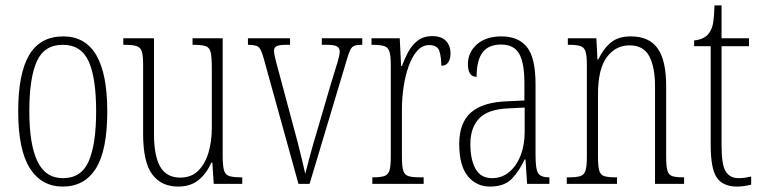

<svg xmlns="http://www.w3.org/2000/svg" viewBox="-20 -677 2805 707"><path d="M211 10Q133 10 90 -57.5Q47 -125 47 -267Q47 -406 87.5 -474.5Q128 -543 213 -543Q375 -543 375 -267Q375 -123 333 -56.5Q291 10 211 10ZM212 -21Q280 -21 307 -84Q334 -147 334 -267Q334 -390 306.5 -451Q279 -512 211 -512Q143 -512 115.5 -451Q88 -390 88 -267Q88 -146 117.5 -83.5Q147 -21 212 -21Z M636 10Q574 10 540.5 -35Q507 -80 507 -184V-440Q507 -473 502 -488Q497 -503 482 -507.5Q467 -512 438 -512H434V-536H547V-184Q547 -103 570 -63Q593 -23 644 -23Q684 -23 709.5 -48Q735 -73 747.5 -114.5Q760 -156 760 -206V-425Q760 -465 756 -483.5Q752 -502 737.5 -507Q723 -512 692 -512H689V-536H800V-103Q800 -66 805 -49.5Q810 -33 825 -28.5Q840 -24 869 -24H872V0H767L762 -78H758Q740 -37 710.5 -13.5Q681 10 636 10Z M951 -462Q942 -495 932.5 -503.5Q923 -512 893 -512V-536H1048V-512H1034Q1008 -512 998.5 -507Q989 -502 989 -490Q989 -479 995.5 -453.5Q1002 -428 1008 -407L1060 -213Q1068 -185 1076.5 -151.5Q1085 -118 1092.5 -87Q1100 -56 1104 -37Q1109 -57 1121 -102Q1133 -147 1153 -213L1198 -367Q1214 -418 1222.5 -446.5Q1231 -475 1231 -487Q1231 -500 1221 -506Q1211 -512 1183 -512H1165V-536H1314V-512H1310Q1294 -512 1285 -508.5Q1276 -505 1270 -493.5Q1264 -482 1257 -457L1120 0H1079Z M1351 0V-24H1353Q1380 -24 1394.5 -28.5Q1409 -33 1414 -49Q1419 -65 1419 -100V-437Q1419 -471 1414 -487Q1409 -503 1394 -507.5Q1379 -512 1351 -512H1348V-536H1452L1457 -434H1460Q1469 -459 1482.5 -484.5Q1496 -510 1517.5 -527Q1539 -544 1571 -544Q1606 -544 1622.5 -526Q1639 -508 1639 -480Q1639 -461 1631 -448Q1623 -435 1605 -435Q1605 -466 1598 -488.5Q1591 -511 1560 -511Q1535 -511 1516 -489.5Q1497 -468 1484.5 -432.5Q1472 -397 1466 -355.5Q1460 -314 1460 -274V-99Q1460 -64 1465 -48.5Q1470 -33 1484 -28.5Q1498 -24 1527 -24H1540V0Z M1784 10Q1734 10 1702.5 -28.5Q1671 -67 1671 -147Q1671 -225 1714.5 -263Q1758 -301 1848 -304L1911 -307V-371Q1911 -446 1891.5 -479.5Q1872 -513 1825 -513Q1779 -513 1757 -484Q1735 -455 1735 -394Q1703 -394 1703 -441Q1703 -484 1736 -513.5Q1769 -543 1827 -543Q1889 -543 1920.5 -503.5Q1952 -464 1952 -367V-105Q1952 -52 1962.5 -38Q1973 -24 2001 -24H2003V0H1921L1915 -90H1912Q1892 -47 1864.5 -18.5Q1837 10 1784 10ZM1792 -21Q1828 -21 1855 -43.5Q1882 -66 1897 -104.5Q1912 -143 1912 -191V-281L1853 -278Q1777 -275 1744.5 -241Q1712 -207 1712 -146Q1712 -90 1731 -55.5Q1750 -21 1792 -21Z M2067 0V-24H2075Q2103 -24 2117 -28.5Q2131 -33 2136 -49Q2141 -65 2141 -100V-438Q2141 -472 2136 -487.5Q2131 -503 2117 -507.5Q2103 -512 2076 -512H2071V-536H2176L2180 -458H2183Q2202 -498 2229.5 -520.5Q2257 -543 2303 -543Q2370 -543 2401.5 -499Q2433 -455 2433 -360V-100Q2433 -65 2437.5 -49Q2442 -33 2455.5 -28.5Q2469 -24 2495 -24H2499V0H2392V-360Q2392 -429 2371 -469.5Q2350 -510 2298 -510Q2247 -510 2214.5 -466.5Q2182 -423 2182 -330V-99Q2182 -65 2186.5 -49Q2191 -33 2205 -28.5Q2219 -24 2246 -24H2252V0Z M2694 10Q2642 10 2619.5 -23Q2597 -56 2597 -142V-507H2536V-528Q2574 -532 2590 -554Q2603 -571 2606.5 -596Q2610 -621 2611 -657H2637V-536H2738V-507H2637V-141Q2637 -70 2652.5 -45.5Q2668 -21 2699 -21Q2712 -21 2722.5 -22.5Q2733 -24 2746 -27V3Q2734 6 2720.5 8Q2707 10 2694 10Z"/></svg>

Font: Noto Serif Tamil ExtraCondensed ExtraLight
Style: Italic
Weight: 200
Width: 2
Italic angle: -12°
Designer: Indian Type Foundry, Tom Grace, and the Monotype Design Team
Foundry: Monotype Imaging Inc.
Version: Version 2.003; ttfautohint (v1.8.4.7-5d5b)